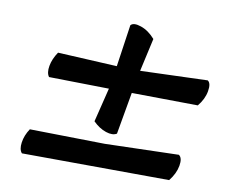

<svg xmlns="http://www.w3.org/2000/svg" viewBox="-67 -759 906 743"><g transform="rotate(10 386.0 -387.5)"><path d="M457 -499 721 -508Q735 -499 729.5 -467Q724 -435 700 -406L440 -409L411 -244Q395 -234 368 -243Q341 -252 317 -276L350 -410L114 -414Q103 -429 108 -457Q113 -485 132 -513L365 -501L389 -666Q400 -679 430.5 -668.5Q461 -658 486 -629ZM661 -205Q676 -195 670.5 -163.5Q665 -132 641 -102L62 -105Q50 -118 54 -146.5Q58 -175 76 -202L371 -197Z"/></g></svg>

Font: Tillana ExtraBold
Style: Regular
Weight: 800
Designer: Lipi Raval (Devanagari, Latin), Jonny Pinhorn (Latin)
Foundry: Indian Type Foundry
Version: Version 2.003;PS 1.0;hotconv 1.0.79;makeotf.lib2.5.61930; tt